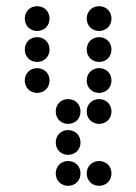

<svg xmlns="http://www.w3.org/2000/svg" viewBox="-20 -410 440 620"><path d="M100 -310C123 -310 140 -327 140 -350C140 -373 123 -390 100 -390C77 -390 60 -373 60 -350C60 -327 77 -310 100 -310ZM300 -310C323 -310 340 -327 340 -350C340 -373 323 -390 300 -390C277 -390 260 -373 260 -350C260 -327 277 -310 300 -310ZM100 -210C123 -210 140 -227 140 -250C140 -273 123 -290 100 -290C77 -290 60 -273 60 -250C60 -227 77 -210 100 -210ZM300 -210C323 -210 340 -227 340 -250C340 -273 323 -290 300 -290C277 -290 260 -273 260 -250C260 -227 277 -210 300 -210ZM100 -110C123 -110 140 -127 140 -150C140 -173 123 -190 100 -190C77 -190 60 -173 60 -150C60 -127 77 -110 100 -110ZM300 -110C323 -110 340 -127 340 -150C340 -173 323 -190 300 -190C277 -190 260 -173 260 -150C260 -127 277 -110 300 -110ZM200 -10C223 -10 240 -27 240 -50C240 -73 223 -90 200 -90C177 -90 160 -73 160 -50C160 -27 177 -10 200 -10ZM300 -10C323 -10 340 -27 340 -50C340 -73 323 -90 300 -90C277 -90 260 -73 260 -50C260 -27 277 -10 300 -10ZM200 90C223 90 240 73 240 50C240 27 223 10 200 10C177 10 160 27 160 50C160 73 177 90 200 90ZM200 190C223 190 240 173 240 150C240 127 223 110 200 110C177 110 160 127 160 150C160 173 177 190 200 190ZM300 190C323 190 340 173 340 150C340 127 323 110 300 110C277 110 260 127 260 150C260 173 277 190 300 190Z"/></svg>

Font: TINY 5x3 80
Style: Regular
Weight: 200
Designer: Jack Halten Fahnestock
Foundry: Velvetyne Type Foundry
Version: Version 1.002;hotconv 1.0.109;makeotfexe 2.5.65596